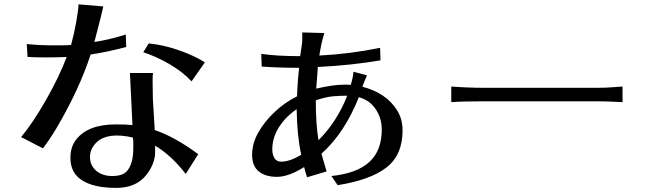

<svg xmlns="http://www.w3.org/2000/svg" viewBox="-20 -827 3040 901"><path d="M79.1 -183.6Q135.7 -252 197.3 -360.4Q258.8 -468.8 293 -559.6Q243.2 -557.6 196.8 -557.6Q150.4 -557.6 109.4 -559.6L105.5 -620.1Q168.9 -614.3 210 -614.3H272.5Q293 -614.3 313.5 -616.2Q328.1 -668.9 337.9 -724.6Q347.7 -780.3 348.6 -806.6L464.8 -796.9Q455.1 -752.9 442.4 -705.6Q429.7 -658.2 422.9 -629.9Q497.1 -641.6 570.3 -665L572.3 -606.4Q479.5 -582 405.3 -571.3Q352.5 -408.2 245.1 -225.6Q212.9 -171.9 181.6 -130.9ZM337.9 -172.9Q393.6 -243.2 523.4 -243.2Q574.2 -243.2 601.6 -240.2L589.8 -484.4H698.2Q696.3 -472.7 696.3 -460V-435.5L697.3 -364.3Q698.2 -340.8 701.2 -299.3Q704.1 -257.8 706.1 -216.8Q800.8 -184.6 910.2 -103.5L851.6 -10.7Q784.2 -97.7 708 -143.6V-114.3Q708 -59.6 668 -7.8Q619.1 55.7 523.4 54.7Q392.6 54.7 339.8 -2Q310.5 -34.2 310.5 -86.4Q310.5 -138.7 337.9 -172.9ZM574.2 -22.5Q605.5 -55.7 605.5 -131.8V-155.3Q605.5 -171.9 603.5 -181.6Q487.3 -208 435.5 -161.1Q402.3 -130.9 402.3 -90.8Q402.3 -50.8 431.2 -25.9Q460 -1 506.8 -1Q553.7 -1 574.2 -22.5ZM652.3 -582 677.7 -623Q764.6 -615.2 861.3 -575.2Q906.2 -556.6 941.4 -534.2L878.9 -445.3Q835.9 -491.2 773.9 -526.9Q711.9 -562.5 652.3 -582Z M1374 -375Q1376 -442.4 1383.8 -508.8Q1286.1 -508.8 1208 -514.6L1206.1 -574.2Q1279.3 -563.5 1388.7 -563.5L1397.5 -624Q1398.4 -629.9 1398.4 -636.7V-674.8L1502 -671.9Q1487.3 -624 1478.5 -566.4Q1618.2 -573.2 1763.7 -602.5L1765.6 -543.9Q1629.9 -520.5 1471.7 -512.7Q1469.7 -490.2 1467.8 -461.4Q1465.8 -432.6 1463.9 -411.1Q1543 -429.7 1595.7 -429.7H1611.3Q1618.2 -429.7 1626 -428.7Q1637.7 -467.8 1638.7 -490.2L1702.1 -473.6Q1698.2 -463.9 1691.9 -449.2Q1685.5 -434.6 1680.7 -419.9Q1791 -391.6 1842.8 -310.5Q1869.1 -269.5 1869.1 -214.8Q1869.1 -99.6 1793.5 -41Q1717.8 17.6 1564.5 42L1535.2 -1Q1656.2 -13.7 1713.9 -67.4Q1771.5 -121.1 1771.5 -218.8Q1771.5 -286.1 1727.5 -334Q1704.1 -359.4 1664.1 -371.1Q1596.7 -202.1 1488.3 -105.5Q1492.2 -90.8 1512.7 -22.5L1420.9 4.9Q1410.2 -29.3 1407.2 -43Q1334 2.9 1279.8 2.9Q1225.6 2.9 1194.3 -22.5Q1163.1 -47.9 1163.1 -100.6Q1163.1 -153.3 1191.4 -204.1Q1219.7 -254.9 1268.1 -300.8Q1316.4 -346.7 1374 -375ZM1257.8 -126Q1257.8 -102.5 1267.6 -85.4Q1277.3 -68.4 1299.8 -68.4Q1339.8 -68.4 1393.6 -100.6Q1374 -188.5 1372.1 -314.5Q1321.3 -280.3 1289.6 -231Q1257.8 -181.6 1257.8 -126ZM1461.9 -356.4Q1461.9 -244.1 1474.6 -168.9Q1561.5 -255.9 1609.4 -377.9Q1573.2 -377.9 1541.5 -375Q1509.8 -372.1 1461.9 -356.4Z M2097.7 -347.7V-420.9Q2175.8 -415 2250 -415H2785.2Q2824.2 -415 2852.5 -417.5Q2880.9 -419.9 2901.4 -420.9V-347.7Q2825.2 -351.6 2786.1 -351.6H2250Q2150.4 -351.6 2097.7 -347.7Z"/></svg>

Font: GenEi LateMin v2
Style: Medium
Weight: 500
Designer: o_tamon (Modified)
Foundry: o_tamon / Adobe Systems Incorporated / FONT 910 / Philipp H. Poll
Version: Version 2.1;Original Version 1.004